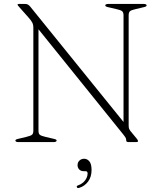

<svg xmlns="http://www.w3.org/2000/svg" viewBox="-20 -720 820 973"><path d="M267 -8Q267 -4.5 263.2 -2.2Q259.5 0 253 0H72Q65 0 61.5 -2.2Q58 -4.5 58 -8Q58 -13 70.5 -16L112.5 -26Q135.5 -31.5 142.2 -37.2Q149 -43 149 -58V-581.5Q149 -593.5 144.5 -603.8Q140 -614 123 -633L75.5 -686.5Q71.5 -691 70.2 -693Q69 -695 69 -696.5Q69 -698.5 71 -699.2Q73 -700 76.5 -700H107.5Q115.5 -700 121.2 -697Q127 -694 134 -685.5L620.5 -84L606 -69.5V-642Q606 -657 599.2 -663Q592.5 -669 569.5 -674L526.5 -684Q513.5 -687 513.5 -692Q513.5 -696 517.2 -698Q521 -700 528 -700H708.5Q715.5 -700 719.2 -698Q723 -696 723 -692Q723 -687 710 -684L668 -674Q645 -669 638.5 -663Q632 -657 632 -642V-84Q632 -73.5 634.2 -67.8Q636.5 -62 641.5 -55.5L672 -18.5Q676 -13.5 677.8 -10.5Q679.5 -7.5 679.5 -5Q679.5 -3 677.5 -1.5Q675.5 0 669.5 0H630.5Q619.5 0 619.5 -9Q619.5 -16 617.2 -20.8Q615 -25.5 604 -39.5L161 -589L175 -606V-58Q175 -43 181.5 -37.2Q188 -31.5 211.5 -26L254.5 -16Q267 -13 267 -8ZM404.5 147.5Q389.5 147.5 381.2 138.5Q373 129.5 373 117Q373 102.5 382.8 93.5Q392.5 84.5 406.5 84.5Q422 84.5 433 97.8Q444 111 444 141.5Q444 176.5 426.5 200Q409 223.5 381.5 232Q376.5 233.5 373.8 232.8Q371 232 369.5 228.5Q368 225.5 369.8 223Q371.5 220.5 375.5 219.5Q391 214 401.8 204.5Q412.5 195 418.2 183Q424 171 424 159Q424 147.5 413 147.5Z"/></svg>

Font: Fraunces Thin
Style: Regular
Weight: 250
Version: Version 1.000;[b76b70a41]